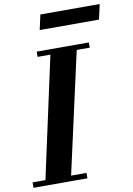

<svg xmlns="http://www.w3.org/2000/svg" viewBox="-109 -1020 752 1084"><g transform="rotate(-10 267.0 -478.5)"><path d="M60 0 224 -754H375L207 0ZM-7 0V-31H302V0ZM144 -724V-754H443V-724ZM182 -871 201 -957H541L522 -871Z"/></g></svg>

Font: Libre Bodoni
Style: Bold Italic
Weight: 700
Italic angle: -13°
Version: Version 2.005;gftools[0.9.23]